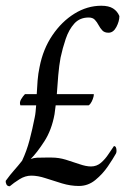

<svg xmlns="http://www.w3.org/2000/svg" viewBox="-22 -640 478 669"><path d="M65 -312H106Q107 -335 109 -359.5Q111 -384 116 -407Q128 -469 160.5 -517Q193 -565 237.5 -592.5Q282 -620 331 -620Q357 -620 372 -610.5Q387 -601 394 -584Q394 -566 383.5 -546Q373 -526 356 -526Q342 -526 334.5 -534Q327 -542 321.5 -552.5Q316 -563 308.5 -571Q301 -579 287 -579Q256 -579 237 -558Q218 -537 207 -504.5Q196 -472 189 -439Q184 -412 181 -378Q178 -344 176 -312H304Q306 -312 304 -303.5Q302 -295 297.5 -286Q293 -277 287 -273H172Q170 -254 168 -242Q158 -187 132.5 -147.5Q107 -108 85 -86Q96 -90 107 -90.5Q118 -91 137 -91Q141 -91 146.5 -91Q152 -91 158 -91Q183 -91 207.5 -83.5Q232 -76 255 -68Q278 -60 295 -60Q315 -60 330 -73Q345 -86 356 -103Q367 -120 375 -131Q384 -131 384 -114Q384 -109 382 -105Q372 -87 354 -60.5Q336 -34 310.5 -13Q285 8 253 8Q224 8 194 -1Q164 -10 137 -19Q110 -28 87 -28Q66 -28 46 -15.5Q26 -3 12 9Q3 9 0 1.5Q-3 -6 -2 -10Q14 -32 27 -46.5Q40 -61 55 -80Q71 -114 81 -152Q91 -190 99 -231Q101 -240 102 -250.5Q103 -261 104 -273H49Q45 -283 51.5 -294Q58 -305 65 -312Z"/></svg>

Font: Amiri
Style: Italic
Weight: 400
Italic angle: 10°
Designer: Khaled Hosny
Version: Version 0.113